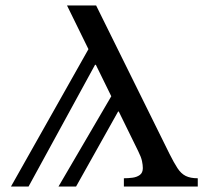

<svg xmlns="http://www.w3.org/2000/svg" viewBox="-20 -679 740 699"><path d="M84 0H20L302 -500L224 -659H330L597 -119Q613 -87 626 -67Q639 -47 656 -38.5Q673 -30 700 -30V0H431V-30Q446 -30 462 -32Q478 -34 489 -42Q500 -50 500 -67Q500 -78 497 -92.5Q494 -107 483 -129L329 -443H326ZM257 0H193L393 -342L428 -273H410Z"/></svg>

Font: STIX Two Text
Style: Regular
Weight: 400
Designer: Ross Mills, John Hudson & Paul Hanslow, Tiro Typeworks Ltd; with prior portions MicroPress Inc., and Coen Hoffman.
Foundry: Tiro Typeworks Ltd
Version: Version 2.13 b171